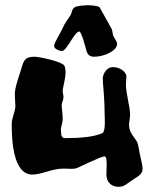

<svg xmlns="http://www.w3.org/2000/svg" viewBox="-20 -774 579 738"><path d="M520 -170C515 -190 513 -213 508 -226C500 -244 476 -262 476 -293C476 -306 480 -319 480 -334C480 -363 464 -415 464 -450C464 -460 466 -471 466 -479C466 -498 441 -516 414 -516C387 -516 375 -485 375 -473C375 -450 382 -404 382 -338C382 -327 387 -275 375 -263C345 -248 287 -243 233 -243C218 -243 215 -247 214 -275C213 -284 221 -299 221 -318C221 -337 217 -357 217 -371C218 -379 223 -389 224 -399C224 -408 221 -417 221 -424C221 -438 232 -470 232 -497C232 -506 231 -515 227 -522C217 -538 129 -556 113 -556C69 -556 70 -534 57 -494C48 -466 37 -436 37 -412C37 -396 39 -380 39 -365C39 -346 25 -321 25 -297C25 -241 29 -103 104 -103C141 -103 179 -126 225 -126C236 -126 247 -125 256 -125C263 -125 268 -126 273 -127C280 -129 368 -173 382 -173C389 -173 390 -156 390 -139C390 -126 389 -113 389 -104C389 -73 409 -56 435 -56C460 -56 465 -67 492 -84C519 -101 528 -108 528 -126C528 -136 525 -149 520 -170ZM430 -605C430 -615 420 -626 415 -637C412 -646 413 -657 408 -665C392 -694 363 -746 363 -746C355 -753 323 -754 314 -754C302 -753 276 -752 267 -746C256 -740 257 -725 250 -714C242 -701 231 -690 218 -660C211 -644 188 -610 188 -597C188 -586 208 -578 218 -578C237 -578 266 -653 285 -653C292 -651 304 -610 304 -608C314 -580 311 -556 342 -556C381 -556 430 -579 430 -605Z"/></svg>

Font: Freckle Face
Style: Regular
Weight: 400
Designer: Astigmatic (AOETI)
Foundry: Astigmatic (AOETI)
Version: Version 1.000